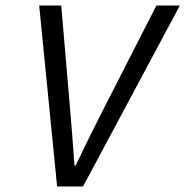

<svg xmlns="http://www.w3.org/2000/svg" viewBox="-20 -676 672 696"><path d="M187 0H281L632 -656H547L361 -292C329 -230 287 -145 254 -76H250C245 -148 239 -222 233 -293L202 -656H122L187 0Z"/></svg>

Font: Source Code Variable
Style: Italic
Weight: 400
Italic angle: -11°
Monospace: yes
Designer: Paul D. Hunt, Teo Tuominen
Foundry: Adobe Systems Incorporated
Version: Version 1.005;PS 1.0;hotconv 16.6.54;makeotf.lib2.5.65590